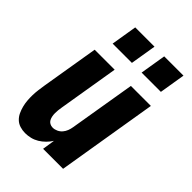

<svg xmlns="http://www.w3.org/2000/svg" viewBox="-218 -833 937 937"><g transform="rotate(45 250.0 -364.5)"><path d="M134 8Q115 8 97.5 2.5Q80 -3 67.5 -15Q55 -27 47.5 -43Q40 -59 35.5 -76.5Q31 -94 29.5 -112.5Q28 -131 28.5 -149.5Q29 -168 31.5 -187Q34 -206 37 -225L86 -520H224L172 -206Q170 -195 169 -184.5Q168 -174 168 -163.5Q168 -153 170 -143Q172 -133 176.5 -124.5Q181 -116 190 -111Q199 -106 210 -106Q223 -106 236 -112Q249 -118 258 -128.5Q267 -139 272 -152Q277 -165 279 -178L336 -520H474L388 0H250L260 -65Q250 -49 236 -35Q222 -21 205.5 -11Q189 -1 170.5 3.5Q152 8 134 8ZM460 -603H327L349 -737H482ZM260 -603H127L149 -737H282Z"/></g></svg>

Font: Iosevka SS04 Heavy
Style: Italic
Weight: 900
Italic angle: -9°
Monospace: yes
Designer: Belleve Invis
Foundry: Belleve Invis
Version: Version 19.0.0; ttfautohint (v1.8.4)